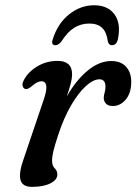

<svg xmlns="http://www.w3.org/2000/svg" viewBox="-20 -700 519 730"><path d="M75.5 -362Q69 -364.5 66.2 -372.5Q63.5 -380.5 69.5 -393Q84.5 -424.5 120 -446.5Q155.5 -468.5 198.5 -468.5Q254 -468.5 254 -418Q254 -401 248 -378.8Q242 -356.5 233.5 -332.5Q269 -395 313.2 -431.5Q357.5 -468 403 -468Q440 -468 459.8 -445.8Q479.5 -423.5 479 -387Q478.5 -345.5 457.8 -321.2Q437 -297 409.5 -297Q391 -297 382.8 -306.2Q374.5 -315.5 374.5 -327Q374.5 -337.5 377.8 -347.8Q381 -358 381 -370.5Q381 -398.5 358 -398.5Q335 -398.5 306.5 -372.8Q278 -347 250 -299Q222 -251 200.5 -184.5Q188.5 -148 183.2 -126.5Q178 -105 178 -88Q178 -70 188 -60.2Q198 -50.5 198 -36.5Q198 -16.5 171.8 -3Q145.5 10.5 102 10.5Q64.5 10.5 57.8 -16.5Q51 -43.5 70.5 -97.5L144.5 -316Q158.5 -355.5 156 -373.2Q153.5 -391 137.5 -391Q122 -391 101 -372.5Q85 -358.5 75.5 -362ZM319.5 -610.5Q288 -610.5 262.2 -594.5Q236.5 -578.5 213.5 -542.5Q202 -528 191 -528Q172.5 -528 181 -552Q200 -611.5 243.2 -645.8Q286.5 -680 338 -680Q389.5 -680 415 -645.8Q440.5 -611.5 428.5 -552Q423.5 -528 405 -528Q394 -528 390 -542.5Q385.5 -578 368.2 -594.2Q351 -610.5 319.5 -610.5Z"/></svg>

Font: Fraunces 9pt Soft
Style: Italic
Weight: 400
Italic angle: -16°
Version: Version 1.000;[0bf87f6ff]